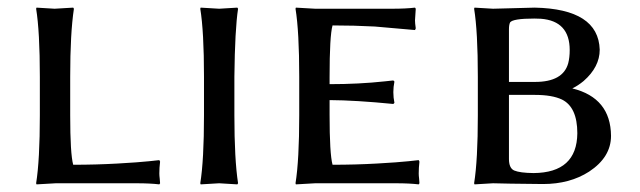

<svg xmlns="http://www.w3.org/2000/svg" viewBox="-20 -483 1686 506"><path d="M165 -179.2Q165 -77.6 172.9 -48.8Q232.9 -48.8 289.6 -52Q346.2 -55.2 373 -58.1L399.9 -61L401.9 -57.1Q399.9 -41 399.9 -25.9Q399.9 -20 400.9 -12.5Q401.9 -4.9 401.9 0L399.9 2.9Q375.5 0 339.8 0H127L76.2 2.9L75.2 0Q85 -61 85 -179.2V-280.8Q85 -399.9 75.2 -460L76.2 -462.9Q78.1 -462.9 124 -460L172.9 -462.9L174.8 -460Q165 -395.5 165 -280.8Z M517.6 -280.8Q517.6 -399.9 507.8 -460L508.8 -462.9Q510.7 -462.9 557.6 -460Q557.6 -460 605.5 -462.9L607.4 -460Q599.1 -405.8 597.7 -280.8V-179.2Q597.7 -63 607.4 0L605.5 2.9Q603.5 2.9 557.6 0Q557.6 0 508.8 2.9L507.8 0Q517.6 -61 517.6 -179.2Z M810.5 -460H1013.7Q1049.8 -460 1073.7 -462.9L1075.7 -460Q1073.7 -431.6 1073.7 -429.2Q1073.7 -422.4 1075.7 -408.2L1073.7 -403.8Q1073.7 -403.8 967.8 -413.1Q913.1 -416 856.4 -416Q848.6 -388.7 848.6 -279.8V-261.2Q925.8 -261.2 994.1 -268.6Q1005.9 -270 1016.6 -271L1019.5 -268.1Q1016.6 -253.9 1016.6 -240.2Q1016.6 -225.6 1019.5 -211.9L1016.6 -209Q917.5 -218.8 848.6 -219.2V-180.2Q848.6 -77.6 856.4 -48.8Q916.5 -48.8 973.1 -52Q1029.8 -55.2 1056.6 -58.1L1083.5 -61L1085.4 -57.1Q1083.5 -41 1083.5 -25.9Q1083.5 -20 1084.5 -12.5Q1085.4 -4.9 1085.4 0L1083.5 2.9Q1059.1 0 1023.4 0H810.5L759.8 2.9L758.8 0Q768.6 -61 768.6 -179.2V-280.8Q768.6 -399.9 758.8 -460L759.8 -462.9Q761.7 -462.9 810.5 -460Z M1321.3 -405.8V-267.1H1390.1Q1463.9 -267.1 1477.5 -316.4Q1481.4 -331.5 1481.4 -351.1Q1481.4 -427.7 1405.3 -433.6Q1397 -434.1 1388.2 -434.1Q1331.1 -434.1 1324.2 -423.8Q1321.3 -417.5 1321.3 -405.8ZM1321.3 -232.9V-64Q1321.3 -40 1335 -33.7Q1350.1 -27.3 1386.2 -26.9Q1500.5 -27.8 1501.5 -131.8Q1501.5 -200.7 1460.9 -220.7Q1435.1 -232.9 1390.1 -232.9ZM1279.3 -460Q1280.3 -460 1389.2 -462.9Q1557.1 -459.5 1560.5 -352.1Q1560.5 -306.6 1518.1 -269.5Q1503.4 -257.3 1488.3 -250Q1589.4 -225.1 1590.3 -125Q1590.3 -68.8 1532.7 -30.8Q1481.9 2 1411.1 2Q1378.9 2 1325.7 1Q1292 0 1279.3 0L1230.5 2.9L1229.5 0Q1239.3 -61 1239.3 -179.2V-280.8Q1239.3 -399.9 1229.5 -460L1230.5 -462.9Q1232.4 -462.9 1279.3 -460Z"/></svg>

Font: Linux Biolinum Capitals O
Style: Small Caps
Weight: 400
Designer: Philipp H. Poll
Foundry: Philipp H. Poll
Version: Version 1.0.4